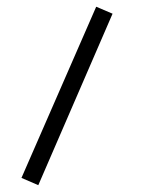

<svg xmlns="http://www.w3.org/2000/svg" viewBox="-20 -351 417 568"><path d="M264.6 -331.1 313 -310.5 93.3 196.8 43.5 175.3Z"/></svg>

Font: Shabnam Light WOL
Style: Light-WOL
Weight: 300
Foundry: DejaVu fonts team - Redesigned by Saber Rastikerdar - Based on Vazir font
Version: Version 5.0.0